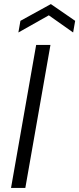

<svg xmlns="http://www.w3.org/2000/svg" viewBox="-20 -920 388 940"><path d="M34 0 157 -700H227L104 0ZM70 -761 80 -818 229 -900 348 -818 338 -761 219 -845Z"/></svg>

Font: DM Sans 18pt Light
Style: Italic
Weight: 300
Italic angle: -10°
Designer: Colophon Foundry, Jonny Pinhorn
Foundry: Colophon Foundry
Version: Version 4.004;gftools[0.9.30]